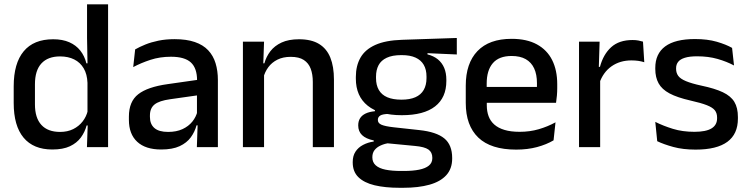

<svg xmlns="http://www.w3.org/2000/svg" viewBox="-20 -682 3470 890"><path d="M222.5 11Q135 11 89.2 -44Q43.5 -99 43.5 -204.5V-282Q43.5 -388.5 89.8 -444.2Q136 -500 226.5 -500Q270 -500 301.2 -486.2Q332.5 -472.5 352.2 -447.5Q372 -422.5 380.5 -388.5H413L385.5 -298Q384 -338 368 -365.2Q352 -392.5 324 -406.5Q296 -420.5 258.5 -420.5Q202 -420.5 172 -388Q142 -355.5 142 -291.5V-198Q142 -135.5 171.8 -103Q201.5 -70.5 258.5 -70.5Q293 -70.5 319.2 -83.5Q345.5 -96.5 363 -119Q380.5 -141.5 387 -169.5L410 -100.5H381.5Q373.5 -70 354.8 -44.5Q336 -19 304 -4Q272 11 222.5 11ZM383 0 387 -114.5 385.5 -145.5V-348.5L386 -367.5L383.5 -506V-662H481V0Z M892.5 0 896.5 -116 893 -131V-285L893.5 -309.5Q893.5 -366 864.8 -392.5Q836 -419 772.5 -419Q721 -419 677 -404.5Q633 -390 597.5 -371L606.5 -453Q626.5 -464.5 653.5 -475.5Q680.5 -486.5 714.5 -493.5Q748.5 -500.5 789 -500.5Q844.5 -500.5 883 -487.2Q921.5 -474 945 -449Q968.5 -424 979.2 -389Q990 -354 990 -311V0ZM727 11Q654.5 11 616 -24.8Q577.5 -60.5 577.5 -126.5V-141.5Q577.5 -211.5 620.8 -245.2Q664 -279 757 -292L904 -313L909.5 -242L768.5 -222Q718 -215 696.5 -197.8Q675 -180.5 675 -147V-140Q675 -106.5 695.8 -88.5Q716.5 -70.5 759 -70.5Q798 -70.5 826 -83.5Q854 -96.5 871.5 -118.2Q889 -140 895.5 -166.5L909 -101H891Q883 -71 864.5 -45.5Q846 -20 812.8 -4.5Q779.5 11 727 11Z M1430 0V-302Q1430 -337.5 1420.2 -363.5Q1410.5 -389.5 1388.2 -404Q1366 -418.5 1327.5 -418.5Q1292 -418.5 1266 -405.5Q1240 -392.5 1223.8 -370.5Q1207.5 -348.5 1200.5 -320.5L1184.5 -388.5H1205.5Q1214 -419.5 1233.5 -444.8Q1253 -470 1285.5 -485Q1318 -500 1366 -500Q1423.5 -500 1459 -478.2Q1494.5 -456.5 1511.2 -415Q1528 -373.5 1528 -313V0ZM1106 0V-489H1204L1200 -374.5L1204 -368.5V0Z M1842.5 -148Q1739.5 -148 1684.5 -192Q1629.5 -236 1629.5 -317.5V-325.5Q1629.5 -377 1651 -414.8Q1672.5 -452.5 1719.8 -473.8Q1767 -495 1843.5 -497.5L2097.5 -506V-429.5L1961.5 -435.5V-430Q1990.5 -422.5 2009.8 -406.8Q2029 -391 2039 -367.5Q2049 -344 2049 -312V-306.5Q2049 -229.5 1996.8 -188.8Q1944.5 -148 1842.5 -148ZM1838.5 110.5H1851Q1893.5 110.5 1923 104.5Q1952.5 98.5 1968.2 85.5Q1984 72.5 1984 51V49.5Q1984 24 1966 11.2Q1948 -1.5 1903.5 -5.5L1762.5 -19L1787 -20Q1763 -16 1744.8 -7.8Q1726.5 0.5 1716.2 13.8Q1706 27 1706 46.5V47.5Q1706 70.5 1721.8 84.5Q1737.5 98.5 1767.2 104.5Q1797 110.5 1838.5 110.5ZM1832.5 188.5Q1765 188.5 1716.2 176.8Q1667.5 165 1641.2 139.2Q1615 113.5 1615 71V69Q1615 40.5 1627.8 21Q1640.5 1.5 1662.8 -10.2Q1685 -22 1712.5 -26V-31Q1676 -38.5 1658.2 -55.8Q1640.5 -73 1640.5 -100.5V-101Q1640.5 -120 1649 -133.8Q1657.5 -147.5 1674.8 -155.8Q1692 -164 1718 -166.5V-177.5L1821 -152.5L1783.5 -154Q1754 -153.5 1742.8 -146.5Q1731.5 -139.5 1731.5 -126.5V-126Q1731.5 -111 1748.2 -103.8Q1765 -96.5 1805 -92L1924 -79Q2003 -70.5 2039.5 -40.5Q2076 -10.5 2076 50.5V53Q2076 100 2048.8 130Q2021.5 160 1970.8 174.2Q1920 188.5 1849 188.5ZM1841 -220Q1879.5 -220 1905.2 -231.2Q1931 -242.5 1944 -265Q1957 -287.5 1957 -320V-327.5Q1957 -359.5 1944.2 -381.5Q1931.5 -403.5 1906.2 -415Q1881 -426.5 1842.5 -426.5H1840Q1798.5 -426.5 1772.5 -414.2Q1746.5 -402 1734.8 -379.8Q1723 -357.5 1723 -327V-320Q1723 -287.5 1736 -265Q1749 -242.5 1775.2 -231.2Q1801.5 -220 1841 -220Z M2372.5 11.5Q2255.5 11.5 2197.2 -44.2Q2139 -100 2139 -205V-285Q2139 -388.5 2193.2 -445.2Q2247.5 -502 2351.5 -502Q2422 -502 2469 -476.2Q2516 -450.5 2539.5 -403.5Q2563 -356.5 2563 -292V-273.5Q2563 -256.5 2561.5 -239Q2560 -221.5 2557.5 -205.5H2467.5Q2468.5 -231.5 2468.8 -254.5Q2469 -277.5 2469 -296.5Q2469 -337 2456 -365Q2443 -393 2417 -407.8Q2391 -422.5 2351.5 -422.5Q2293 -422.5 2264.5 -389.2Q2236 -356 2236 -294.5V-248.5L2236.5 -237V-193.5Q2236.5 -166 2244.8 -143.5Q2253 -121 2271.2 -104.8Q2289.5 -88.5 2318.5 -79.8Q2347.5 -71 2389 -71Q2436 -71 2477.2 -83Q2518.5 -95 2555 -115L2546 -31.5Q2513 -12 2469.2 -0.2Q2425.5 11.5 2372.5 11.5ZM2191 -205.5V-279H2537.5V-205.5Z M2758 -295.5 2737 -372H2761Q2776.5 -430 2813 -463.2Q2849.5 -496.5 2912.5 -496.5Q2927.5 -496.5 2939.2 -494.2Q2951 -492 2960.5 -489L2966.5 -393.5Q2954.5 -397.5 2939.5 -399.8Q2924.5 -402 2907 -402Q2853.5 -402 2814.5 -374.5Q2775.5 -347 2758 -295.5ZM2664 0V-489H2759.5L2755 -346.5L2762 -339.5V0Z M3204.5 11.5Q3145.5 11.5 3101 -0.8Q3056.5 -13 3026.5 -27.5L3017.5 -117Q3054.5 -98.5 3099 -84.8Q3143.5 -71 3199 -71Q3252.5 -71 3278.2 -86.8Q3304 -102.5 3304 -133.5V-137.5Q3304 -157.5 3293.5 -170.8Q3283 -184 3256.2 -194.5Q3229.5 -205 3180.5 -216Q3119 -230 3083.5 -249Q3048 -268 3032.8 -295.8Q3017.5 -323.5 3017.5 -362.5V-367Q3017.5 -433 3063.5 -467Q3109.5 -501 3201.5 -501Q3259.5 -501 3302.5 -488.5Q3345.5 -476 3373.5 -460L3382.5 -378.5Q3349 -396.5 3306.2 -408.8Q3263.5 -421 3211.5 -421Q3176 -421 3154.5 -414.2Q3133 -407.5 3123.5 -395.2Q3114 -383 3114 -366V-362.5Q3114 -344 3124 -330.2Q3134 -316.5 3159.8 -305.8Q3185.5 -295 3231.5 -285Q3293.5 -272 3330.5 -254.5Q3367.5 -237 3384 -209.8Q3400.5 -182.5 3400.5 -139.5V-132Q3400.5 -60.5 3351.5 -24.5Q3302.5 11.5 3204.5 11.5Z"/></svg>

Font: Anek Telugu Medium Medium
Style: Regular
Weight: 500
Version: Version 1.003